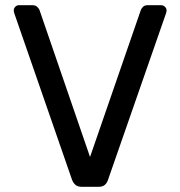

<svg xmlns="http://www.w3.org/2000/svg" viewBox="-20 -720 695 740"><path d="M295 0Q280 0 271.5 -7Q263 -14 258 -26L35 -669Q33 -675 33 -680Q33 -688 39 -694Q45 -700 53 -700H105Q117 -700 123.5 -693.5Q130 -687 132 -682L327 -115L523 -682Q525 -687 531 -693.5Q537 -700 549 -700H601Q609 -700 615.5 -694Q622 -688 622 -680Q622 -675 620 -669L396 -26Q392 -14 383.5 -7Q375 0 360 0Z"/></svg>

Font: RubikRegular
Style: Regular
Weight: 400
Designer: Hubert and Fischer
Foundry: Hubert and Fischer
Version: Version 2.300;gftools[0.9.30]